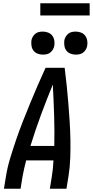

<svg xmlns="http://www.w3.org/2000/svg" viewBox="-20 -1147 565 1167"><path d="M4 0 16 -74Q25 -130 42 -186Q59 -242 78 -297.5Q97 -353 118.5 -408Q140 -463 162.5 -517.5Q185 -572 208.5 -626.5Q232 -681 257 -735H373Q380 -681 385.5 -626.5Q391 -572 395.5 -517.5Q400 -463 403.5 -408Q407 -353 408 -297.5Q409 -242 407 -186Q405 -130 396 -74L384 0H283L295 -74Q299 -98 301.5 -123Q304 -148 305 -172H139Q133 -148 127 -123Q121 -98 117 -74L105 0ZM165 -260H310Q312 -354 309 -447Q306 -540 301 -633Q263 -541 228.5 -447.5Q194 -354 165 -260ZM441 -815Q424 -815 408.5 -821Q393 -827 383.5 -839.5Q374 -852 371.5 -868.5Q369 -885 371 -902Q373 -913 379.5 -924Q386 -935 395.5 -942.5Q405 -950 417 -952.5Q429 -955 440 -955Q457 -955 472.5 -949Q488 -943 497.5 -930.5Q507 -918 510 -901.5Q513 -885 510 -868Q508 -857 501.5 -846Q495 -835 485.5 -827.5Q476 -820 464 -817.5Q452 -815 441 -815ZM241 -815Q224 -815 208.5 -821Q193 -827 183.5 -839.5Q174 -852 171.5 -868.5Q169 -885 171 -902Q173 -913 179.5 -924Q186 -935 195.5 -942.5Q205 -950 217 -952.5Q229 -955 240 -955Q257 -955 272.5 -949Q288 -943 297.5 -930.5Q307 -918 310 -901.5Q313 -885 310 -868Q308 -857 301.5 -846Q295 -835 285.5 -827.5Q276 -820 264 -817.5Q252 -815 241 -815ZM525 -1053H225V-1127H525Z"/></svg>

Font: Iosevka Term Curly SmBd Obl
Style: Regular
Weight: 600
Italic angle: -9°
Designer: Belleve Invis
Foundry: Belleve Invis
Version: Version 32.3.0